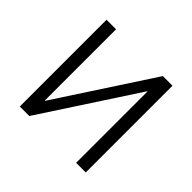

<svg xmlns="http://www.w3.org/2000/svg" viewBox="-133 -678 827 827"><g transform="rotate(45 281.0 -264.0)"><path d="M423.3 -528.3H481.9V0H423.3V-434.1L421.9 -434.6L138.2 0H80.1V-528.3H138.2V-94.2L139.6 -93.8Z"/></g></svg>

Font: Roboto Web
Style: Light
Weight: 300
Designer: Google
Version: Version 1.200310; 2013